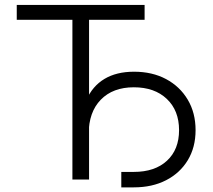

<svg xmlns="http://www.w3.org/2000/svg" viewBox="-20 -748 888 800"><path d="M49.8 -665.5V-727.5H582.5V-665.5H351.1V0H281.7V-665.5ZM485.4 32.7V-31.7H537.6Q625.5 -31.7 675.8 -78.4Q726.1 -125 726.1 -205.6Q726.1 -287.6 675 -335.9Q624 -384.3 537.6 -384.3Q450.2 -384.3 399.9 -332.5Q349.6 -280.8 349.6 -189.9H314.5Q314.5 -272.9 339.8 -331.1Q365.2 -389.2 415.3 -419.2Q465.3 -449.2 538.6 -449.2Q614.3 -449.2 671.9 -418.5Q729.5 -387.7 762.2 -332.8Q794.9 -277.8 794.9 -205.6Q794.9 -134.3 762.5 -80.6Q730 -26.9 672.1 2.9Q614.3 32.7 537.6 32.7Z"/></svg>

Font: Inter 16pt Light
Style: Regular
Weight: 300
Version: Version 4.001;git-66647c0bb